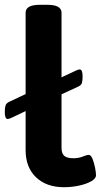

<svg xmlns="http://www.w3.org/2000/svg" viewBox="-37 -774 421 802"><path d="M230 8Q157 8 113.5 -33.5Q70 -75 70 -147V-310L9 -281Q0 -277 -5 -277Q-17 -277 -17 -306Q-17 -323 -14 -333Q-11 -343 2 -349L70 -381V-721Q70 -737 84.5 -745.5Q99 -754 131 -754H159Q191 -754 205.5 -745.5Q220 -737 220 -721V-451L282 -480Q291 -484 296 -484Q308 -484 308 -455Q308 -439 305.5 -428.5Q303 -418 289 -412L220 -380V-157Q220 -132 232 -122.5Q244 -113 269 -113Q292 -113 308.5 -120Q325 -127 334 -127Q343 -127 349.5 -110.5Q356 -94 360 -74Q364 -54 364 -42Q364 -28 343.5 -16.5Q323 -5 292.5 1.5Q262 8 230 8Z"/></svg>

Font: Asap Expanded
Style: Bold
Weight: 700
Width: 7
Designer: Pablo Cosgaya
Foundry: Omnibus-Type
Version: Version 3.001; ttfautohint (v1.8.4.7-5d5b)